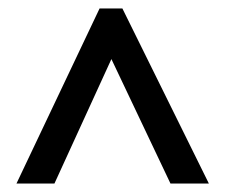

<svg xmlns="http://www.w3.org/2000/svg" viewBox="-20 -735 533 455"><path d="M19 -300 216 -715H270L475 -300H384L244 -595L109 -300Z"/></svg>

Font: Noto Sans Myanmar Condensed Medium
Style: Regular
Weight: 500
Width: 3
Designer: Monotype Design Team
Foundry: Monotype Imaging Inc.
Version: Version 2.107; ttfautohint (v1.8.4.7-5d5b)